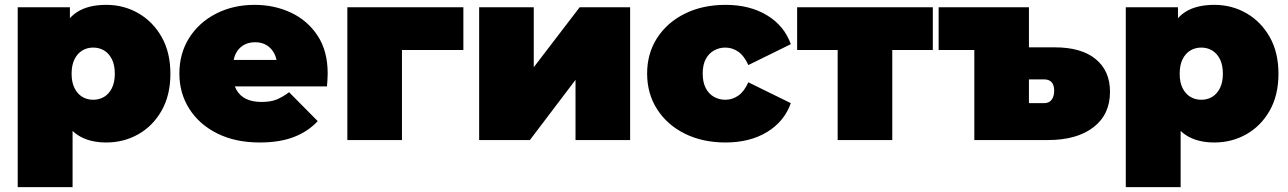

<svg xmlns="http://www.w3.org/2000/svg" viewBox="-20 -577 5307 791"><path d="M418 10Q347 10 300.5 -20.5Q254 -51 232 -113.5Q210 -176 210 -273Q210 -372 230.5 -434.5Q251 -497 297 -527Q343 -557 418 -557Q490 -557 550 -522.5Q610 -488 646 -424.5Q682 -361 682 -273Q682 -185 646 -121.5Q610 -58 550 -24Q490 10 418 10ZM53 194V-547H268V-473L269 -273L279 -73V194ZM364 -166Q389 -166 409 -178Q429 -190 441 -214Q453 -238 453 -273Q453 -309 441 -333Q429 -357 409 -369Q389 -381 364 -381Q339 -381 319 -369Q299 -357 287 -333Q275 -309 275 -273Q275 -238 287 -214Q299 -190 319 -178Q339 -166 364 -166Z M1050 10Q950 10 875.5 -27Q801 -64 760 -128.5Q719 -193 719 -274Q719 -357 759.5 -421Q800 -485 870.5 -521Q941 -557 1029 -557Q1110 -557 1178.5 -525Q1247 -493 1288.5 -430Q1330 -367 1330 -274Q1330 -262 1329 -247.5Q1328 -233 1327 -221H906V-330H1207L1122 -301Q1122 -333 1110.5 -355.5Q1099 -378 1079 -390.5Q1059 -403 1031 -403Q1003 -403 982.5 -390.5Q962 -378 951 -355.5Q940 -333 940 -301V-267Q940 -232 954 -207Q968 -182 994 -169.5Q1020 -157 1057 -157Q1095 -157 1119.5 -167Q1144 -177 1171 -197L1289 -78Q1249 -35 1190.5 -12.5Q1132 10 1050 10Z M1411 0V-547H1889V-371H1587L1636 -419V0Z M1954 0V-547H2179V-300L2368 -547H2576V0H2351V-248L2163 0Z M2969 10Q2875 10 2802 -26Q2729 -62 2687.5 -126.5Q2646 -191 2646 -274Q2646 -357 2687.5 -421Q2729 -485 2802 -521Q2875 -557 2969 -557Q3069 -557 3140 -514Q3211 -471 3238 -395L3063 -309Q3046 -347 3021.5 -364Q2997 -381 2968 -381Q2943 -381 2921.5 -369Q2900 -357 2887.5 -333.5Q2875 -310 2875 -274Q2875 -238 2887.5 -214Q2900 -190 2921.5 -178Q2943 -166 2968 -166Q2997 -166 3021.5 -183Q3046 -200 3063 -238L3238 -152Q3211 -76 3140 -33Q3069 10 2969 10Z M3431 0V-419L3480 -371H3264V-547H3823V-371H3607L3656 -419V0Z M4325 -382Q4435 -382 4494 -333.5Q4553 -285 4553 -199Q4553 -105 4484.5 -52.5Q4416 0 4297 0H3994V-371H3847V-547H4219V-382ZM4281 -152Q4302 -152 4312.5 -166Q4323 -180 4323 -203Q4323 -250 4281 -250H4219V-152Z M4983 10Q4912 10 4865.5 -20.5Q4819 -51 4797 -113.5Q4775 -176 4775 -273Q4775 -372 4795.5 -434.5Q4816 -497 4862 -527Q4908 -557 4983 -557Q5055 -557 5115 -522.5Q5175 -488 5211 -424.5Q5247 -361 5247 -273Q5247 -185 5211 -121.5Q5175 -58 5115 -24Q5055 10 4983 10ZM4618 194V-547H4833V-473L4834 -273L4844 -73V194ZM4929 -166Q4954 -166 4974 -178Q4994 -190 5006 -214Q5018 -238 5018 -273Q5018 -309 5006 -333Q4994 -357 4974 -369Q4954 -381 4929 -381Q4904 -381 4884 -369Q4864 -357 4852 -333Q4840 -309 4840 -273Q4840 -238 4852 -214Q4864 -190 4884 -178Q4904 -166 4929 -166Z"/></svg>

Font: MOST Montserrat Black
Style: Regular
Weight: 900
Designer: Julieta Ulanovsky
Foundry: Julieta Ulanovsky
Version: Version 8.000;March 11, 2024;FontCreator 15.0.0.2926 64-bit